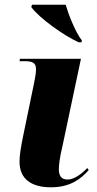

<svg xmlns="http://www.w3.org/2000/svg" viewBox="-20 -786 411 816"><path d="M315 -606H326L328 -614C300 -650 271 -725 259 -766H116L113 -756C146 -710 250 -635 315 -606ZM197 10C279 10 324 -26 357 -63L351 -72C329 -49 297 -23 267 -23C242 -23 231 -37 230 -65C230 -86 235 -122 244 -158L324 -536H65L63 -526H84C122 -526 133 -517 133 -491C133 -474 129 -454 125 -434L80 -216C68 -158 63 -126 63 -99C63 -26 112 10 197 10Z"/></svg>

Font: Noto Serif Display ExtraBold
Style: Italic
Weight: 800
Italic angle: -12°
Designer: Monotype Design Team
Foundry: Monotype Imaging Inc.
Version: Version 2.009